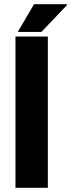

<svg xmlns="http://www.w3.org/2000/svg" viewBox="-20 -899 341 919"><path d="M54 0V-724H209V0ZM65 -746 143 -879H299L301 -875L178 -746Z"/></svg>

Font: Archivo SemiCondensed ExtraBold
Style: Regular
Weight: 800
Width: 4
Designer: Hector Gatti
Foundry: Omnibus-Type
Version: Version 2.001